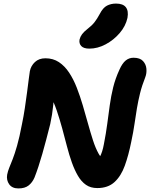

<svg xmlns="http://www.w3.org/2000/svg" viewBox="-20 -1036 839 1074"><path d="M83 18Q48 18 31.5 -5Q15 -28 20 -59Q24 -79 32 -98.5Q40 -118 51 -146Q62 -174 75.5 -221Q89 -268 103 -342Q112 -385 119 -431.5Q126 -478 131.5 -520.5Q137 -563 141 -594.5Q145 -626 147 -638Q153 -668 175.5 -689Q198 -710 234 -710Q277 -710 309.5 -688.5Q342 -667 366.5 -630Q391 -593 409.5 -545.5Q428 -498 443 -447Q458 -396 472 -345.5Q486 -295 500 -251.5Q514 -208 531.5 -176.5Q549 -145 571 -132L479 -94Q494 -103 509 -117.5Q524 -132 538.5 -158.5Q553 -185 561 -229Q573 -290 580 -343.5Q587 -397 594 -447.5Q601 -498 613 -547Q625 -596 648 -646Q664 -682 683 -697.5Q702 -713 727 -713Q763 -713 780 -694.5Q797 -676 799 -651Q801 -626 793 -605Q774 -557 763.5 -514.5Q753 -472 746 -430.5Q739 -389 732.5 -343.5Q726 -298 714 -242Q699 -167 678 -109Q657 -51 620.5 -17.5Q584 16 524 16Q487 16 461 -2Q435 -20 416 -52.5Q397 -85 382 -127Q367 -169 354.5 -217.5Q342 -266 328 -317.5Q314 -369 297 -419Q280 -469 255 -513L283 -519Q281 -479 278 -449.5Q275 -420 271 -395Q267 -370 261 -342Q238 -250 216.5 -174.5Q195 -99 173 -43Q161 -15 140 1.5Q119 18 83 18ZM480 -764Q448 -764 434.5 -778.5Q421 -793 425 -815Q429 -831 439 -844.5Q449 -858 468 -873Q494 -893 508.5 -911.5Q523 -930 538 -958Q556 -993 578.5 -1004.5Q601 -1016 629 -1016Q668 -1016 684 -995.5Q700 -975 693 -936Q683 -890 649.5 -851Q616 -812 571 -788Q526 -764 480 -764Z"/></svg>

Font: Shantell Sans
Style: Bold Italic
Weight: 700
Italic angle: -11°
Designer: Stephen Nixon, Anya Danilova, Shantell Martin
Foundry: Arrow Type
Version: Version 1.011;[c5ecc13dd]